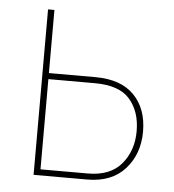

<svg xmlns="http://www.w3.org/2000/svg" viewBox="-43 -560 545 600"><g transform="rotate(5 229.0 -259.5)"><path d="M84 0V-519H104V-321H250Q330 -321 371.5 -278.5Q413 -236 413 -164Q413 -94 371 -47Q329 0 252 0ZM104 -19H252Q323 -19 358 -61Q393 -103 393 -164Q393 -225 360 -263.5Q327 -302 250 -302H104Z"/></g></svg>

Font: Raleway-v4020 Thin
Style: Regular
Weight: 250
Designer: Matt McInerney, Pablo Impallari, Rodrigo Fuenzalida
Foundry: Matt McInerney, Pablo Impallari, Rodrigo Fuenzalida
Version: Version 4.020;PS 004.020;hotconv 1.0.88;makeotf.lib2.5.64775